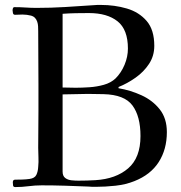

<svg xmlns="http://www.w3.org/2000/svg" viewBox="-20 -756 734 779"><path d="M550 -204Q550 -284 517.5 -328Q485 -372 400 -374Q384 -374 368 -374.5Q352 -375 336 -375Q311 -375 285.5 -374Q260 -373 234 -373V-60Q234 -42 244.5 -34Q255 -26 270 -24.5Q285 -23 298 -23Q315 -23 332.5 -23.5Q350 -24 367 -25Q450 -30 500 -73Q550 -116 550 -204ZM499 -559Q499 -636 457 -669.5Q415 -703 341 -703Q314 -703 287.5 -702.5Q261 -702 234 -700V-401Q248 -401 261 -400.5Q274 -400 287 -400Q312 -400 342.5 -402Q373 -404 401.5 -412Q430 -420 449 -438Q472 -461 485.5 -493.5Q499 -526 499 -559ZM657 -220Q657 -150 624 -98.5Q591 -47 525 -21Q490 -7 448.5 -2.5Q407 2 369 2Q362 2 354.5 2Q347 2 340 1Q292 -1 244.5 -2.5Q197 -4 149 -4Q122 -4 95.5 -0.5Q69 3 42 3Q34 3 33 -3.5Q32 -10 32 -16Q32 -27 41 -27Q55 -27 70.5 -27.5Q86 -28 100 -30Q121 -33 127.5 -46.5Q134 -60 135 -79Q137 -99 136 -118Q135 -137 135 -156Q135 -193 135.5 -230.5Q136 -268 136 -305V-414Q136 -468 135.5 -522Q135 -576 135 -630Q135 -640 134.5 -649.5Q134 -659 131 -668Q124 -688 106.5 -692.5Q89 -697 71 -697Q64 -697 56.5 -696.5Q49 -696 41 -696Q34 -696 32.5 -703Q31 -710 31 -714Q31 -718 32.5 -722.5Q34 -727 39 -727Q62 -727 84 -725.5Q106 -724 128 -724Q187 -724 244.5 -727.5Q302 -731 360 -735Q368 -736 375 -736Q382 -736 389 -736Q445 -736 494.5 -721.5Q544 -707 575 -671Q606 -635 606 -570Q606 -529 584.5 -496.5Q563 -464 529.5 -440.5Q496 -417 461 -403V-398Q509 -390 554 -369.5Q599 -349 628 -312.5Q657 -276 657 -220Z"/></svg>

Font: Kaisei HarunoUmi
Style: Regular
Weight: 400
Designer: Font-Kai, 金井和夫
Foundry: KAZUO KANAI
Version: Version 5.003